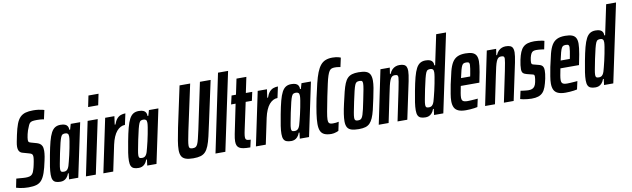

<svg xmlns="http://www.w3.org/2000/svg" viewBox="-68 -1268 5932 1801"><g transform="rotate(-10 2898.0 -367.5)"><path d="M93 8Q74 8 52.5 6Q31 4 11 0Q-9 -4 -24 -9L-7 -93Q10 -92 26.5 -90.5Q43 -89 57 -88Q71 -87 82 -87Q103 -87 119 -91Q135 -95 146 -108Q157 -121 164 -147Q167 -155 170 -167Q173 -179 176 -193Q179 -207 181.5 -220.5Q184 -234 185.5 -245.5Q187 -257 187 -264Q187 -277 184 -284.5Q181 -292 174 -296.5Q167 -301 152 -305L92 -322Q73 -327 62.5 -342.5Q52 -358 52 -386Q52 -405 57.5 -433Q63 -461 70 -495Q83 -557 98 -596.5Q113 -636 134.5 -657.5Q156 -679 186 -687.5Q216 -696 259 -696Q286 -696 308.5 -693Q331 -690 345 -686.5Q359 -683 364 -681L345 -595Q342 -596 332 -597.5Q322 -599 308.5 -600Q295 -601 278 -601Q249 -601 233 -597.5Q217 -594 208 -582.5Q199 -571 191 -548Q185 -536 179.5 -519Q174 -502 170 -485Q166 -468 164 -453.5Q162 -439 162 -432Q162 -417 167 -411.5Q172 -406 187 -402L240 -387Q254 -383 267 -375Q280 -367 288 -351Q296 -335 296 -304Q296 -294 294.5 -280Q293 -266 290.5 -249.5Q288 -233 283 -212Q269 -144 254 -101Q239 -58 219 -34Q199 -10 169 -1Q139 8 93 8Z M398 8Q370 8 352 1Q334 -6 325.5 -23.5Q317 -41 317 -73Q317 -105 323.5 -149Q330 -193 342 -255Q356 -330 369.5 -381Q383 -432 399 -462Q415 -492 436.5 -505Q458 -518 488 -518Q516 -518 532 -511Q548 -504 555.5 -490.5Q563 -477 562 -458H570L585 -510H675L567 0H479L486 -57H479Q470 -32 456.5 -17.5Q443 -3 428 2.5Q413 8 398 8ZM444 -79Q456 -79 465 -83Q474 -87 481.5 -97Q489 -107 495 -125Q499 -139 506 -165.5Q513 -192 520.5 -224.5Q528 -257 534.5 -290.5Q541 -324 545.5 -352Q550 -380 550 -395Q550 -416 541.5 -423.5Q533 -431 517 -431Q504 -431 494 -426.5Q484 -422 476.5 -405Q469 -388 460 -352.5Q451 -317 438 -255Q426 -194 419.5 -160Q413 -126 413 -109Q413 -96 416.5 -89.5Q420 -83 427 -81Q434 -79 444 -79Z M773 -637 795 -743H891L869 -637ZM640 0 746 -510H842L734 0Z M806 0 913 -510H1001L990 -431H997Q1009 -466 1026 -485Q1043 -504 1064 -511Q1085 -518 1107 -518L1084 -412Q1062 -412 1042 -401.5Q1022 -391 1005 -371Q988 -351 974.5 -319.5Q961 -288 952 -247L900 0Z M1143 8Q1115 8 1097 1Q1079 -6 1070.5 -23.5Q1062 -41 1062 -73Q1062 -105 1068.5 -149Q1075 -193 1087 -255Q1101 -330 1114.5 -381Q1128 -432 1144 -462Q1160 -492 1181.5 -505Q1203 -518 1233 -518Q1261 -518 1277 -511Q1293 -504 1300.5 -490.5Q1308 -477 1307 -458H1315L1330 -510H1420L1312 0H1224L1231 -57H1224Q1215 -32 1201.5 -17.5Q1188 -3 1173 2.5Q1158 8 1143 8ZM1189 -79Q1201 -79 1210 -83Q1219 -87 1226.5 -97Q1234 -107 1240 -125Q1244 -139 1251 -165.5Q1258 -192 1265.5 -224.5Q1273 -257 1279.5 -290.5Q1286 -324 1290.5 -352Q1295 -380 1295 -395Q1295 -416 1286.5 -423.5Q1278 -431 1262 -431Q1249 -431 1239 -426.5Q1229 -422 1221.5 -405Q1214 -388 1205 -352.5Q1196 -317 1183 -255Q1171 -194 1164.5 -160Q1158 -126 1158 -109Q1158 -96 1161.5 -89.5Q1165 -83 1172 -81Q1179 -79 1189 -79Z M1662 8Q1617 8 1589.5 -2Q1562 -12 1550.5 -34.5Q1539 -57 1539 -92Q1539 -129 1547.5 -179.5Q1556 -230 1570 -300L1653 -688H1754L1660 -251Q1649 -198 1643.5 -166.5Q1638 -135 1638 -118Q1638 -105 1641.5 -98Q1645 -91 1653.5 -88.5Q1662 -86 1673 -86Q1691 -86 1701 -92Q1711 -98 1719 -114.5Q1727 -131 1735 -164Q1743 -197 1755 -251L1847 -688H1949L1865 -299Q1849 -224 1836.5 -170Q1824 -116 1810 -81.5Q1796 -47 1777.5 -27.5Q1759 -8 1731.5 0Q1704 8 1662 8Z M1874 0 2029 -743H2125L1968 0Z M2206 0Q2166 0 2140.5 -4Q2115 -8 2101 -17.5Q2087 -27 2081 -42Q2075 -57 2075 -79Q2075 -93 2077 -110Q2079 -127 2083.5 -149Q2088 -171 2094 -200L2141 -428H2098L2117 -510H2159L2190 -658H2284L2253 -510H2314L2296 -428H2237L2182 -171Q2179 -157 2176.5 -144Q2174 -131 2173 -121Q2172 -111 2172 -104Q2172 -92 2176 -84.5Q2180 -77 2191 -74Q2202 -71 2222 -71Z M2259 0 2366 -510H2454L2443 -431H2450Q2462 -466 2479 -485Q2496 -504 2517 -511Q2538 -518 2560 -518L2537 -412Q2515 -412 2495 -401.5Q2475 -391 2458 -371Q2441 -351 2427.5 -319.5Q2414 -288 2405 -247L2353 0Z M2596 8Q2568 8 2550 1Q2532 -6 2523.5 -23.5Q2515 -41 2515 -73Q2515 -105 2521.5 -149Q2528 -193 2540 -255Q2554 -330 2567.5 -381Q2581 -432 2597 -462Q2613 -492 2634.5 -505Q2656 -518 2686 -518Q2714 -518 2730 -511Q2746 -504 2753.5 -490.5Q2761 -477 2760 -458H2768L2783 -510H2873L2765 0H2677L2684 -57H2677Q2668 -32 2654.5 -17.5Q2641 -3 2626 2.5Q2611 8 2596 8ZM2642 -79Q2654 -79 2663 -83Q2672 -87 2679.5 -97Q2687 -107 2693 -125Q2697 -139 2704 -165.5Q2711 -192 2718.5 -224.5Q2726 -257 2732.5 -290.5Q2739 -324 2743.5 -352Q2748 -380 2748 -395Q2748 -416 2739.5 -423.5Q2731 -431 2715 -431Q2702 -431 2692 -426.5Q2682 -422 2674.5 -405Q2667 -388 2658 -352.5Q2649 -317 2636 -255Q2624 -194 2617.5 -160Q2611 -126 2611 -109Q2611 -96 2614.5 -89.5Q2618 -83 2625 -81Q2632 -79 2642 -79Z M2979 8Q2937 8 2911.5 -3.5Q2886 -15 2875 -40.5Q2864 -66 2864 -107Q2864 -148 2872.5 -206Q2881 -264 2897 -344Q2914 -424 2928.5 -483.5Q2943 -543 2959 -583.5Q2975 -624 2995.5 -649Q3016 -674 3044 -685Q3072 -696 3110 -696Q3127 -696 3142.5 -694Q3158 -692 3170 -688.5Q3182 -685 3188 -682L3169 -595Q3162 -596 3153 -598Q3144 -600 3134 -600.5Q3124 -601 3115 -601Q3098 -601 3085.5 -596.5Q3073 -592 3063.5 -578Q3054 -564 3044.5 -536Q3035 -508 3025 -461.5Q3015 -415 3000 -344Q2983 -259 2973.5 -206.5Q2964 -154 2964 -131Q2964 -112 2968.5 -103Q2973 -94 2983 -90.5Q2993 -87 3008 -87Q3022 -87 3037.5 -88.5Q3053 -90 3064 -93L3046 -9Q3038 -5 3026 -1Q3014 3 3002 5.5Q2990 8 2979 8Z M3239 8Q3196 8 3169 -0.5Q3142 -9 3130 -30Q3118 -51 3118 -87Q3118 -116 3124 -157Q3130 -198 3143 -254Q3157 -317 3168.5 -362.5Q3180 -408 3192.5 -438Q3205 -468 3222.5 -485.5Q3240 -503 3265 -510.5Q3290 -518 3326 -518Q3370 -518 3396.5 -509Q3423 -500 3435 -478Q3447 -456 3447 -417Q3447 -389 3440.5 -349Q3434 -309 3422 -254Q3409 -191 3398 -146Q3387 -101 3374 -71.5Q3361 -42 3344 -24.5Q3327 -7 3302 0.5Q3277 8 3239 8ZM3245 -74Q3257 -74 3265.5 -77Q3274 -80 3281 -89.5Q3288 -99 3294.5 -118.5Q3301 -138 3308.5 -171Q3316 -204 3326 -254Q3339 -316 3345.5 -352Q3352 -388 3352 -405Q3352 -418 3349 -425Q3346 -432 3339 -434Q3332 -436 3321 -436Q3305 -436 3295 -430.5Q3285 -425 3277.5 -407Q3270 -389 3261 -352.5Q3252 -316 3239 -254Q3226 -192 3219.5 -157Q3213 -122 3213 -105Q3213 -92 3216.5 -85.5Q3220 -79 3227 -76.5Q3234 -74 3245 -74Z M3429 0 3535 -510H3624L3615 -451H3622Q3632 -476 3647 -490.5Q3662 -505 3679.5 -511.5Q3697 -518 3716 -518Q3743 -518 3759 -511Q3775 -504 3782 -489Q3789 -474 3789 -449Q3789 -434 3785.5 -409Q3782 -384 3776 -354L3701 0H3608L3669 -293Q3679 -341 3683 -366.5Q3687 -392 3688 -405Q3688 -417 3684.5 -422.5Q3681 -428 3674.5 -430Q3668 -432 3657 -432Q3641 -432 3630.5 -424Q3620 -416 3611.5 -396Q3603 -376 3595 -342.5Q3587 -309 3577 -259L3523 0Z M3875 8Q3847 8 3829 1Q3811 -6 3802.5 -23.5Q3794 -41 3794 -73Q3794 -105 3800.5 -149Q3807 -193 3819 -255Q3833 -330 3846.5 -381Q3860 -432 3876 -462Q3892 -492 3913.5 -505Q3935 -518 3965 -518Q3993 -518 4009 -511Q4025 -504 4032.5 -490.5Q4040 -477 4039 -458H4047L4107 -743H4201L4044 0H3956L3963 -57H3956Q3947 -32 3933.5 -17.5Q3920 -3 3905 2.5Q3890 8 3875 8ZM3921 -79Q3933 -79 3942 -83Q3951 -87 3958.5 -97Q3966 -107 3972 -125Q3976 -139 3983 -165.5Q3990 -192 3997.5 -224.5Q4005 -257 4011.5 -290.5Q4018 -324 4022.5 -352Q4027 -380 4027 -395Q4027 -416 4018.5 -423.5Q4010 -431 3994 -431Q3981 -431 3971 -426.5Q3961 -422 3953.5 -405Q3946 -388 3937 -352.5Q3928 -317 3915 -255Q3903 -194 3896.5 -160Q3890 -126 3890 -109Q3890 -96 3893.5 -89.5Q3897 -83 3904 -81Q3911 -79 3921 -79Z M4259 8Q4214 8 4187 -4Q4160 -16 4148.5 -40Q4137 -64 4137 -100Q4137 -129 4143.5 -167.5Q4150 -206 4159 -254Q4174 -326 4187 -376.5Q4200 -427 4219 -458Q4238 -489 4268 -503.5Q4298 -518 4345 -518Q4387 -518 4411.5 -508.5Q4436 -499 4447 -478.5Q4458 -458 4458 -424Q4458 -406 4455 -380.5Q4452 -355 4446.5 -323.5Q4441 -292 4433 -255L4427 -225H4250Q4242 -185 4237.5 -159.5Q4233 -134 4233 -116Q4233 -99 4239 -90Q4245 -81 4257.5 -77.5Q4270 -74 4288 -74Q4299 -74 4317.5 -75Q4336 -76 4355.5 -77.5Q4375 -79 4386 -80L4369 -3Q4357 0 4338.5 2.5Q4320 5 4299.5 6.5Q4279 8 4259 8ZM4265 -297H4352L4356 -316Q4361 -343 4365 -367.5Q4369 -392 4369 -405Q4369 -417 4365.5 -423Q4362 -429 4355.5 -431Q4349 -433 4338 -433Q4324 -433 4314.5 -429.5Q4305 -426 4297.5 -412.5Q4290 -399 4282.5 -371.5Q4275 -344 4265 -297Z M4442 0 4548 -510H4637L4628 -451H4635Q4645 -476 4660 -490.5Q4675 -505 4692.5 -511.5Q4710 -518 4729 -518Q4756 -518 4772 -511Q4788 -504 4795 -489Q4802 -474 4802 -449Q4802 -434 4798.5 -409Q4795 -384 4789 -354L4714 0H4621L4682 -293Q4692 -341 4696 -366.5Q4700 -392 4701 -405Q4701 -417 4697.5 -422.5Q4694 -428 4687.5 -430Q4681 -432 4670 -432Q4654 -432 4643.5 -424Q4633 -416 4624.5 -396Q4616 -376 4608 -342.5Q4600 -309 4590 -259L4536 0Z M4884 8Q4865 8 4844 5.5Q4823 3 4805.5 0Q4788 -3 4777 -7L4794 -83Q4798 -82 4807 -81Q4816 -80 4827.5 -78.5Q4839 -77 4850 -76Q4861 -75 4870 -75Q4889 -75 4903.5 -80.5Q4918 -86 4928 -100Q4938 -114 4943 -139Q4946 -153 4948 -167Q4950 -181 4950 -190Q4950 -205 4944 -209Q4938 -213 4927 -215L4879 -227Q4855 -233 4844 -244.5Q4833 -256 4833 -282Q4833 -297 4835.5 -320Q4838 -343 4844 -370Q4853 -412 4865 -440.5Q4877 -469 4895 -486Q4913 -503 4939 -510.5Q4965 -518 5001 -518Q5018 -518 5035.5 -516Q5053 -514 5069.5 -511.5Q5086 -509 5096 -505L5080 -427Q5071 -428 5058 -430Q5045 -432 5031.5 -433Q5018 -434 5006 -434Q4989 -434 4977 -429.5Q4965 -425 4957 -411.5Q4949 -398 4943 -374Q4940 -361 4938.5 -349Q4937 -337 4937 -328Q4937 -315 4943 -310.5Q4949 -306 4959 -304L5005 -292Q5018 -289 5028.5 -283Q5039 -277 5045 -265Q5051 -253 5051 -231Q5051 -217 5049 -198Q5047 -179 5042 -155Q5032 -109 5020.5 -77.5Q5009 -46 4991.5 -27.5Q4974 -9 4948.5 -0.5Q4923 8 4884 8Z M5208 8Q5163 8 5136 -4Q5109 -16 5097.5 -40Q5086 -64 5086 -100Q5086 -129 5092.5 -167.5Q5099 -206 5108 -254Q5123 -326 5136 -376.5Q5149 -427 5168 -458Q5187 -489 5217 -503.5Q5247 -518 5294 -518Q5336 -518 5360.5 -508.5Q5385 -499 5396 -478.5Q5407 -458 5407 -424Q5407 -406 5404 -380.5Q5401 -355 5395.5 -323.5Q5390 -292 5382 -255L5376 -225H5199Q5191 -185 5186.5 -159.5Q5182 -134 5182 -116Q5182 -99 5188 -90Q5194 -81 5206.5 -77.5Q5219 -74 5237 -74Q5248 -74 5266.5 -75Q5285 -76 5304.5 -77.5Q5324 -79 5335 -80L5318 -3Q5306 0 5287.5 2.5Q5269 5 5248.5 6.5Q5228 8 5208 8ZM5214 -297H5301L5305 -316Q5310 -343 5314 -367.5Q5318 -392 5318 -405Q5318 -417 5314.5 -423Q5311 -429 5304.5 -431Q5298 -433 5287 -433Q5273 -433 5263.5 -429.5Q5254 -426 5246.5 -412.5Q5239 -399 5231.5 -371.5Q5224 -344 5214 -297Z M5494 8Q5466 8 5448 1Q5430 -6 5421.5 -23.5Q5413 -41 5413 -73Q5413 -105 5419.5 -149Q5426 -193 5438 -255Q5452 -330 5465.5 -381Q5479 -432 5495 -462Q5511 -492 5532.5 -505Q5554 -518 5584 -518Q5612 -518 5628 -511Q5644 -504 5651.5 -490.5Q5659 -477 5658 -458H5666L5726 -743H5820L5663 0H5575L5582 -57H5575Q5566 -32 5552.5 -17.5Q5539 -3 5524 2.5Q5509 8 5494 8ZM5540 -79Q5552 -79 5561 -83Q5570 -87 5577.5 -97Q5585 -107 5591 -125Q5595 -139 5602 -165.5Q5609 -192 5616.5 -224.5Q5624 -257 5630.5 -290.5Q5637 -324 5641.5 -352Q5646 -380 5646 -395Q5646 -416 5637.5 -423.5Q5629 -431 5613 -431Q5600 -431 5590 -426.5Q5580 -422 5572.5 -405Q5565 -388 5556 -352.5Q5547 -317 5534 -255Q5522 -194 5515.5 -160Q5509 -126 5509 -109Q5509 -96 5512.5 -89.5Q5516 -83 5523 -81Q5530 -79 5540 -79Z"/></g></svg>

Font: Saira UltraCondensed
Style: Bold Italic
Weight: 700
Width: 1
Italic angle: -12°
Designer: Hector Gatti with collaboration of the Omnibus-Type team
Foundry: Omnibus-Type
Version: Version 1.101